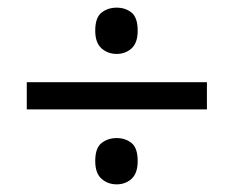

<svg xmlns="http://www.w3.org/2000/svg" viewBox="-20 -670 612 502"><path d="M50 -384V-455H521V-384ZM285 -188Q262 -188 245.5 -202.5Q229 -217 229 -249Q229 -283 245.5 -296Q262 -309 285 -309Q308 -309 324 -296Q340 -283 340 -249Q340 -217 324 -202.5Q308 -188 285 -188ZM285 -529Q262 -529 245.5 -543.5Q229 -558 229 -590Q229 -624 245.5 -637Q262 -650 285 -650Q308 -650 324 -637Q340 -624 340 -590Q340 -558 324 -543.5Q308 -529 285 -529Z"/></svg>

Font: Noto Sans Telugu UI
Style: Regular
Weight: 400
Designer: Jelle Bosma - Monotype Design Team
Foundry: Monotype Imaging Inc.
Version: Version 2.006